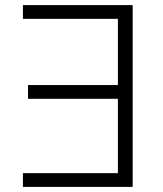

<svg xmlns="http://www.w3.org/2000/svg" viewBox="-20 -734 640 754"><path d="M501 0V-714H70V-660H443V-400H90V-346H443V-54H70V0Z"/></svg>

Font: Noto Sans Mono UI Light
Style: Regular
Weight: 300
Designer: Monotype Design team
Foundry: Monotype Imaging Inc.
Version: 1.000